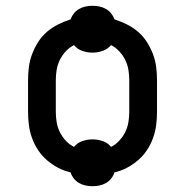

<svg xmlns="http://www.w3.org/2000/svg" viewBox="-20 -597 640 664"><path d="M300 47Q288 47 276 44.5Q264 42 253.5 36Q243 30 235.5 20.5Q228 11 224 -1Q201 -6 180.5 -17Q160 -28 142.5 -43Q125 -58 112 -77.5Q99 -97 91 -119Q83 -141 80 -164Q77 -187 77 -210V-320Q77 -343 80 -366Q83 -389 91.5 -411Q100 -433 112.5 -452.5Q125 -472 142.5 -487Q160 -502 181 -512.5Q202 -523 224 -530Q228 -541 235.5 -550.5Q243 -560 253.5 -566Q264 -572 276 -574.5Q288 -577 300 -577Q312 -577 324 -574.5Q336 -572 346.5 -566Q357 -560 364.5 -550.5Q372 -541 376 -530Q398 -523 419 -512.5Q440 -502 457.5 -487Q475 -472 487.5 -452.5Q500 -433 508.5 -411Q517 -389 520 -366Q523 -343 523 -320V-210Q523 -187 520 -164Q517 -141 509 -119Q501 -97 488 -77.5Q475 -58 457.5 -43Q440 -28 419.5 -17Q399 -6 376 -1Q372 11 364.5 20.5Q357 30 346.5 36Q336 42 324 44.5Q312 47 300 47ZM236 -89Q247 -103 264.5 -109Q282 -115 300 -115Q318 -115 335.5 -109Q353 -103 364 -89Q380 -97 392.5 -110.5Q405 -124 413 -140Q421 -156 424 -174Q427 -192 427 -210V-320Q427 -338 424 -356Q421 -374 413 -390Q405 -406 392.5 -419.5Q380 -433 364 -441Q352 -427 335 -421Q318 -415 300 -415Q282 -415 264.5 -421Q247 -427 236 -441Q220 -433 207.5 -419.5Q195 -406 187 -390Q179 -374 176 -356Q173 -338 173 -320V-210Q173 -192 176 -174Q179 -156 187 -140Q195 -124 207.5 -110.5Q220 -97 236 -89Z"/></svg>

Font: Iosevka Curly Medium Extended
Style: Regular
Weight: 500
Width: 7
Monospace: yes
Designer: Belleve Invis
Foundry: Belleve Invis
Version: Version 11.1.0; ttfautohint (v1.8.3)